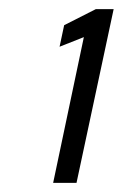

<svg xmlns="http://www.w3.org/2000/svg" viewBox="-20 -819 268 419"><path d="M96 -420 163 -738 110 -717 120 -764 189 -799H228L147 -420Z"/></svg>

Font: Saira Condensed
Style: Italic
Weight: 400
Width: 3
Italic angle: -12°
Designer: Hector Gatti with collaboration of the Omnibus-Type team
Foundry: Omnibus-Type
Version: Version 1.100